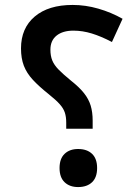

<svg xmlns="http://www.w3.org/2000/svg" viewBox="-20 -744 561 777"><path d="M248 -223V-248Q248 -271 242.5 -288Q237 -305 222 -322Q207 -339 177 -363Q138 -394 113 -421Q88 -448 76.5 -478Q65 -508 65 -548Q65 -630 120.5 -677Q176 -724 274 -724Q326 -724 378 -709Q430 -694 476 -668L433 -574Q389 -597 351.5 -608.5Q314 -620 277 -620Q234 -620 209 -600Q184 -580 184 -543Q184 -518 191.5 -499.5Q199 -481 217 -462.5Q235 -444 268 -417Q301 -391 320 -367Q339 -343 347 -316.5Q355 -290 355 -256V-223ZM296 13Q262 13 241.5 -6.5Q221 -26 221 -64Q221 -102 241.5 -121.5Q262 -141 296 -141Q332 -141 352.5 -121.5Q373 -102 373 -64Q373 -26 352.5 -6.5Q332 13 296 13Z"/></svg>

Font: Noto Sans Hanifi Rohingya SemiBold
Style: Regular
Weight: 600
Version: Version 2.101